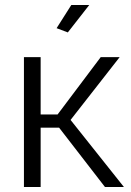

<svg xmlns="http://www.w3.org/2000/svg" viewBox="-20 -750 524 770"><path d="M338 -730 252 -620 207 -637 266 -730ZM211 -291 384 -521H460L263 -269L477 0H401L217 -238H143V0H76V-521H143V-291Z"/></svg>

Font: Raleway
Style: Regular
Weight: 400
Designer: Matt McInerney, Pablo Impallari, Rodrigo Fuenzalida
Foundry: Matt McInerney, Pablo Impallari, Rodrigo Fuenzalida
Version: Version 1.000;PS 001.001;hotconv 1.0.56; ttfautohint (v1.5)